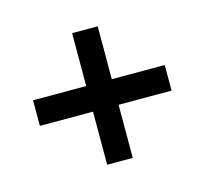

<svg xmlns="http://www.w3.org/2000/svg" viewBox="-94 -688 749 697"><g transform="rotate(30 280.0 -340.0)"><path d="M68 -199 418 -549 486 -481 136 -131ZM69 -481 137 -549 486 -199 418 -131Z"/></g></svg>

Font: Roboto Serif 36pt
Style: Bold
Weight: 700
Version: Version 1.008